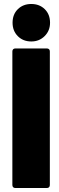

<svg xmlns="http://www.w3.org/2000/svg" viewBox="-20 -943 295 963"><path d="M57 -700H215Q222 -700 226 -696Q230 -692 230 -685V-15Q230 -8 226 -4Q222 0 215 0H57Q50 0 46 -4Q42 -8 42 -15V-685Q42 -692 46 -696Q50 -700 57 -700ZM43 -829Q43 -871 69.5 -897Q96 -923 137 -923Q178 -923 204.5 -897Q231 -871 231 -829Q231 -789 204 -762Q177 -735 137 -735Q96 -735 69.5 -761.5Q43 -788 43 -829Z"/></svg>

Font: Barlow Black
Style: Regular
Weight: 900
Designer: Jeremy Tribby
Foundry: Tribby Type
Version: Version 1.422